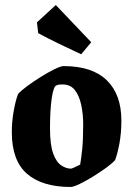

<svg xmlns="http://www.w3.org/2000/svg" viewBox="-20 -733 530 764"><path d="M261 11Q148 11 87.5 -41.5Q27 -94 27 -207Q27 -251 35 -294Q43 -337 52 -359Q62 -371 87 -389.5Q112 -408 141.5 -426.5Q171 -445 196.5 -457.5Q222 -470 233 -470Q347 -470 405 -413.5Q463 -357 463 -253Q463 -203 455 -161Q447 -119 438 -96Q428 -84 404 -66.5Q380 -49 351 -31Q322 -13 297 -1Q272 11 261 11ZM262 -62Q265 -62 274 -66Q283 -70 291 -74Q299 -78 299 -78Q303 -101 307 -138.5Q311 -176 311 -238Q311 -280 303 -316.5Q295 -353 277.5 -375Q260 -397 229 -397Q223 -397 217 -396.5Q211 -396 204 -393Q193 -389 186 -343Q179 -297 179 -222Q179 -157 191.5 -122.5Q204 -88 223.5 -75Q243 -62 262 -62ZM303 -517Q264 -535 215.5 -558.5Q167 -582 132 -601L127 -644L202 -713L343 -565Z"/></svg>

Font: Grenze Gotisch ExtraBold
Style: Regular
Weight: 800
Designer: Renata Polastri
Foundry: Omnibus-Type
Version: Version 1.001